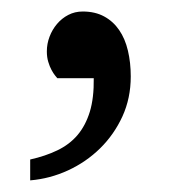

<svg xmlns="http://www.w3.org/2000/svg" viewBox="-20 -142 320 332"><path d="M206.1 -9.8Q206.1 27.8 191.7 59.3Q177.2 90.8 153.1 114.5Q128.9 138.2 97.7 152.6Q66.4 167 32.2 169.9V133.8Q58.6 127.9 79.3 117.9Q100.1 107.9 114 91.6Q127.9 75.2 135.3 51.3Q142.6 27.3 142.1 -6.8H79.1Q78.1 -7.8 75.2 -11.5Q72.3 -15.1 69.1 -21Q65.9 -26.9 63.5 -34.9Q61 -43 61 -53.2Q61 -66.4 65.7 -78.6Q70.3 -90.8 78.6 -100.6Q86.9 -110.4 98.1 -116.2Q109.4 -122.1 123 -122.1Q144.5 -122.1 160.2 -113.5Q175.8 -105 186 -90.1Q196.3 -75.2 201.2 -54.4Q206.1 -33.7 206.1 -9.8Z"/></svg>

Font: Charis SIL Phon
Style: Regular
Weight: 400
Foundry: SIL International
Version: Version 5.000